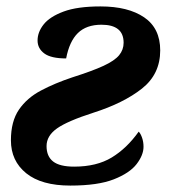

<svg xmlns="http://www.w3.org/2000/svg" viewBox="-20 -568 528 598"><path d="M199 10Q109 10 61.5 -28.5Q14 -67 14 -131Q14 -190 39 -226.5Q64 -263 107.5 -286Q151 -309 205 -327Q268 -347 302.5 -363Q337 -379 351 -396Q365 -413 365 -435Q365 -491 296 -491Q249 -491 222.5 -465Q196 -439 186 -386Q139 -386 118 -401.5Q97 -417 97 -442Q97 -468 116 -492Q135 -516 178 -532Q221 -548 293 -548Q379 -548 429 -514Q479 -480 479 -411Q479 -337 422 -292Q365 -247 271 -217Q190 -191 157.5 -168Q125 -145 125 -113Q125 -81 145.5 -65Q166 -49 211 -49Q281 -49 328 -77.5Q375 -106 412 -158Q418 -152 422.5 -139Q427 -126 427 -111Q427 -85 405.5 -57Q384 -29 334.5 -9.5Q285 10 199 10Z"/></svg>

Font: Noto Serif
Style: Bold Italic
Weight: 700
Italic angle: -12°
Designer: Monotype Design Team
Foundry: Monotype Imaging Inc.
Version: Version 2.013